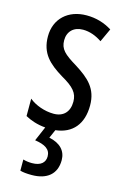

<svg xmlns="http://www.w3.org/2000/svg" viewBox="-121 -602 580 897"><g transform="rotate(15 169.5 -153.5)"><path d="M245 137C245 92 216 61 162 50L180 9C261 0 307 -54 307 -144C307 -226 262 -265 196 -307C133 -345 111 -365 111 -408C111 -450 139 -478 184 -478C217 -478 248 -466 276 -447L306 -512C269 -535 229 -547 183 -547C94 -547 33 -491 33 -406C33 -323 78 -283 145 -242C205 -208 227 -183 227 -141C227 -92 199 -63 152 -63C108 -63 62 -80 33 -104V-20C58 -6 92 6 131 9L101 79C149 86 177 102 177 137C177 166 157 186 114 186C99 186 84 184 71 180V234C84 238 103 240 127 240C201 240 245 204 245 137Z"/></g></svg>

Font: Noto Sans Thai Looped ExtraCondensed
Style: Regular
Weight: 400
Width: 2
Designer: Sasikarn Vongin, Ben Mitchell
Foundry: The Fontpad Ltd
Version: Version 1.001